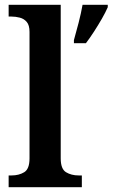

<svg xmlns="http://www.w3.org/2000/svg" viewBox="-20 -780 469 800"><path d="M16 0V-49H28Q59 -49 81 -62.5Q103 -76 103 -120V-647Q103 -675 91.5 -688.5Q80 -702 62.5 -706.5Q45 -711 28 -711H16V-760H233V-120Q233 -76 255 -62.5Q277 -49 308 -49H321V0ZM288 -613Q297 -644 307.5 -685Q318 -726 324 -760H429V-750Q420 -729 404.5 -702Q389 -675 371.5 -648Q354 -621 338 -600H288Z"/></svg>

Font: Noto Serif Malayalam SemiBold
Style: Regular
Weight: 600
Designer: Indian type Foundry, Jelle Bosma, Monotype Design Team
Foundry: Monotype Imaging Inc.
Version: Version 2.104; ttfautohint (v1.8.4.7-5d5b)